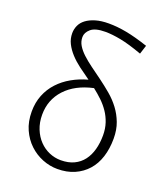

<svg xmlns="http://www.w3.org/2000/svg" viewBox="-149 -908 876 1021"><g transform="rotate(20 289.5 -397.5)"><path d="M297 -37Q340 -37 371.5 -52Q403 -67 423.5 -94Q444 -121 454 -158Q464 -195 464 -238Q464 -276 453.5 -307.5Q443 -339 425 -365.5Q407 -392 383.5 -414.5Q360 -437 333 -458Q233 -436 177.5 -376Q122 -316 122 -231Q122 -187 136.5 -151Q151 -115 175.5 -89.5Q200 -64 231.5 -50.5Q263 -37 297 -37ZM500 -714Q425 -741 375.5 -750.5Q326 -760 288 -760Q231 -760 206.5 -739Q182 -718 182 -692Q182 -667 195 -645.5Q208 -624 230.5 -603Q253 -582 283 -560Q313 -538 346 -514Q380 -489 412 -462Q444 -435 468.5 -402.5Q493 -370 508 -330.5Q523 -291 523 -241Q523 -184 508 -137Q493 -90 463.5 -57Q434 -24 392 -5.5Q350 13 296 13Q253 13 211.5 -3.5Q170 -20 137 -51Q104 -82 84 -126.5Q64 -171 64 -228Q64 -279 81 -321.5Q98 -364 128.5 -397Q159 -430 200.5 -453.5Q242 -477 290 -490Q257 -513 227 -535.5Q197 -558 174 -583Q151 -608 137.5 -635Q124 -662 124 -693Q124 -716 133.5 -737Q143 -758 163.5 -773.5Q184 -789 215.5 -798.5Q247 -808 290 -808Q338 -808 391 -798Q444 -788 516 -764Z"/></g></svg>

Font: Kinto Sans Light
Style: Regular
Weight: 300
Designer: Authors: Ryoko NISHIZUKA  (kana & ideographs); Paul D. Hunt (Latin, Greek & Cyrillic); Wenlong ZHANG  (bopomofo); Sandol
Foundry: Adobe Systems Incorporated, ookami Inc.
Version: Version 0.001